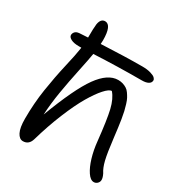

<svg xmlns="http://www.w3.org/2000/svg" viewBox="-174 -856 917 979"><g transform="rotate(30 284.0 -366.0)"><path d="M103 3.9Q82 3.9 68.6 -22Q55.2 -47.9 55.2 -101.1Q55.2 -190.9 68.1 -275.1Q81.1 -359.4 99.1 -437.3Q117.2 -515.1 122.1 -550.8Q122.1 -551.8 122.6 -554.4Q123 -557.1 123 -558.1H107.9Q78.6 -558.1 61.8 -566.9Q44.9 -575.7 44.9 -587.9Q44.9 -598.1 52.5 -606.9Q60.1 -615.7 77.1 -617.2Q85.4 -617.7 101.8 -618.7Q118.2 -619.6 127 -620.1Q127 -676.3 129.9 -699.2Q135.7 -735.8 162.1 -735.8Q200.2 -734.4 200.2 -646Q200.2 -630.9 199.2 -624Q342.8 -630.9 440.9 -630.9Q469.7 -630.9 489.7 -625Q509.8 -619.1 517.3 -611.8Q524.9 -604.5 524.9 -597.2Q524.9 -583.5 511.5 -575.7Q498 -567.9 474.1 -567.9Q327.6 -567.9 191.9 -561Q186 -524.9 170.2 -450.2Q154.3 -375.5 142.3 -304Q130.4 -232.4 127 -167Q197.8 -355 253.4 -432.4Q309.1 -509.8 369.1 -509.8Q384.3 -509.8 396.7 -505.9Q409.2 -502 419.4 -495.6Q429.7 -489.3 438 -477.5Q446.3 -465.8 452.6 -454.1Q459 -442.4 464.8 -423.1Q470.7 -403.8 474.6 -387.2Q478.5 -370.6 482.7 -344.5Q486.8 -318.4 489.5 -297.4Q492.2 -276.4 496.1 -244.1Q506.3 -157.7 515.6 -119.6Q524.9 -81.5 540 -59.1Q549.8 -39.6 549.8 -25.9Q549.8 -13.7 541 -4.9Q532.2 3.9 520 3.9Q500.5 3.9 482.2 -23.2Q463.9 -50.3 450.9 -93.5Q438 -136.7 433.1 -186Q420.4 -306.2 407.5 -360.6Q394.5 -415 368.2 -444.8Q352.5 -444.8 326.7 -416Q300.8 -387.2 271 -336.7Q241.2 -286.1 208.3 -206.1Q175.3 -126 148.9 -34.2Q137.7 3.9 103 3.9Z"/></g></svg>

Font: Shantell Sans Irregular Bouncy
Style: Regular
Weight: 300
Designer: Stephen Nixon, Anya Danilova, Shantell Martin
Foundry: Arrow Type
Version: Version 1.006;[9816181b4]